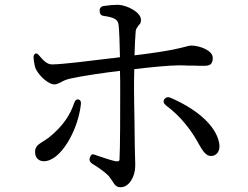

<svg xmlns="http://www.w3.org/2000/svg" viewBox="-20 -764 1040 805"><path d="M486 21C521 21 547 -23 547 -69C547 -75 547 -91 546 -113C546 -127 545 -144 545 -161C545 -189 544 -220 544 -250C543 -305 542 -359 542 -388C542 -413 542 -443 543 -474C609 -482 690 -490 730 -490C744 -490 756 -490 767 -489H793C808 -488 822 -488 835 -488C860 -488 872 -494 872 -522C872 -552 818 -573 781 -573C775 -573 769 -571 757 -568C734 -562 686 -549 544 -532C545 -573 547 -610 549 -634C550 -643 555 -649 560 -656C560 -657 561 -658 562 -659C567 -663 571 -667 571 -681C571 -712 515 -742 475 -744C458 -744 436 -742 416 -739C403 -737 397 -730 398 -718C398 -705 404 -698 417 -697C456 -691 474 -684 477 -661C480 -638 482 -582 483 -524C475 -523 464 -522 453 -520C449 -520 446 -520 441 -519C360 -509 239 -494 199 -494C179 -493 162 -510 147 -528C139 -538 133 -542 128 -539C123 -536 119 -530 121 -518C123 -500 126 -482 131 -473C150 -438 187 -410 208 -410C218 -410 226 -415 239 -421C247 -426 260 -432 282 -436C333 -447 417 -459 483 -467C484 -438 484 -410 484 -390C484 -305 484 -140 481 -94C480 -87 472 -86 460 -89C439 -94 413 -103 386 -112C383 -113 379 -115 375 -116C373 -116 371 -117 369 -117C366 -118 361 -114 357 -104C353 -94 356 -85 366 -78C396 -60 423 -40 436 -26L451 -5C461 11 467 21 486 21ZM127 -127C127 -104 141 -88 164 -88C234 -88 307 -217 319 -326C321 -338 317 -345 309 -347C302 -349 295 -344 291 -332C274 -283 247 -237 181 -184C182 -185 179 -183 177 -182C172 -178 169 -176 162 -172C142 -159 127 -151 127 -127ZM676 -322C741 -274 781 -216 804 -177C824 -143 838 -110 865 -110C889 -110 905 -132 899 -164C884 -245 791 -313 695 -354C684 -359 675 -356 669 -348C663 -340 666 -330 676 -322Z"/></svg>

Font: 寒蝉锦书宋 Text
Style: Regular
Weight: 400
Designer: 寒蝉锦书宋{Warren} 思源宋体{Ryoko NISHIZUKA 西塚涼子 (kana & ideographs); Frank Grießhammer (Latin, Greek & Cyrillic); Wenlong ZHANG 
Foundry: Adobe & ChillType
Version: Version 2.000;Glyphs 3.1.1 (3135)